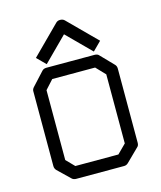

<svg xmlns="http://www.w3.org/2000/svg" viewBox="-112 -882 765 913"><g transform="rotate(-15 270.0 -425.0)"><path d="M122 -494V-150L161 -110H373L416 -153V-493L373 -538H162ZM70 -526 127 -588Q135 -597 149 -597H386Q401 -597 408 -588L468 -526Q476 -518 476 -505V-140Q476 -126 467 -119L406 -59Q397 -50 385 -50H149Q136 -50 128 -58L69 -115Q60 -124 60 -137V-506Q60 -516 70 -526ZM134 -634 113 -655 250 -792Q258 -800 270 -800Q284 -800 292 -792L429 -655L408 -634L387 -613L271 -729L155 -613Z"/></g></svg>

Font: 3270 Nerd Font Mono
Style: Regular
Weight: 400
Monospace: yes
Version: Version 3.0.1;Nerd Fonts 3.0.0